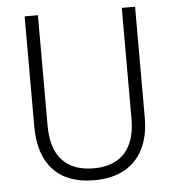

<svg xmlns="http://www.w3.org/2000/svg" viewBox="-52 -762 746 821"><g transform="rotate(-5 321.0 -352.0)"><path d="M558 -240Q558 -158 529.5 -102.5Q501 -47 448 -18.5Q395 10 320 10Q206 10 145 -54.5Q84 -119 84 -242V-714H141V-242Q141 -141 187.5 -91Q234 -41 322 -41Q379 -41 419 -63Q459 -85 480 -129Q501 -173 501 -238V-714H558Z"/></g></svg>

Font: Noto Sans Thai SemiCondensed Light
Style: Regular
Weight: 300
Width: 4
Designer: Monotype Design Team
Foundry: Monotype Imaging Inc.
Version: Version 2.001